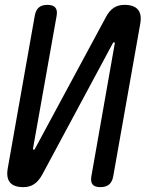

<svg xmlns="http://www.w3.org/2000/svg" viewBox="-20 -760 640 790"><path d="M557 -662 446 -35Q442 -12 429 -1Q416 10 393 10Q370 10 361 -1Q352 -12 356 -35L452 -580Q453 -583 452 -584.5Q451 -586 449 -586Q447 -586 446 -585L443 -580L153 -40Q139 -15 120.5 -2.5Q102 10 76 10Q37 10 21 -9.5Q5 -29 12 -68L123 -695Q127 -718 139.5 -729Q152 -740 175 -740Q198 -740 207.5 -729Q217 -718 213 -695L116 -150Q116 -147 116.5 -145.5Q117 -144 119 -144Q121 -144 122.5 -145.5Q124 -147 125 -150L416 -690Q429 -715 447.5 -727.5Q466 -740 492 -740Q531 -740 547.5 -720.5Q564 -701 557 -662Z"/></svg>

Font: Maple Mono Normal NL
Style: Italic
Weight: 400
Italic angle: -10°
Monospace: yes
Designer: subframe7536
Version: Version 7.000